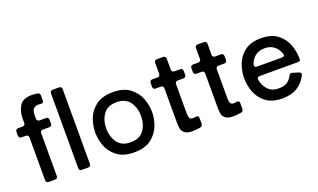

<svg xmlns="http://www.w3.org/2000/svg" viewBox="-79 -1195 2732 1650"><g transform="rotate(-20 1287.0 -369.5)"><path d="M227 -581V-548Q227 -537 233.5 -530.5Q240 -524 251 -524H310Q321 -524 327.5 -517.5Q334 -511 334 -500V-464Q334 -453 327.5 -446.5Q321 -440 310 -440H251Q240 -440 233.5 -433.5Q227 -427 227 -416V-24Q227 -13 220.5 -6.5Q214 0 203 0H144Q133 0 126.5 -6.5Q120 -13 120 -24V-416Q120 -427 113.5 -433.5Q107 -440 96 -440H55Q44 -440 37.5 -446.5Q31 -453 31 -464V-500Q31 -511 37.5 -517.5Q44 -524 55 -524H96Q107 -524 113.5 -530.5Q120 -537 120 -548V-591Q120 -653 149.5 -702.5Q179 -752 264 -752Q284 -752 314 -747Q336 -744 336 -721V-675Q336 -653 314 -653Q307 -653 301 -654Q295 -655 288 -655Q259 -655 243 -638.5Q227 -622 227 -581Z M506 0H447Q436 0 429.5 -6.5Q423 -13 423 -24V-709Q423 -720 429.5 -726.5Q436 -733 447 -733H506Q517 -733 523.5 -726.5Q530 -720 530 -709V-24Q530 -13 523.5 -6.5Q517 0 506 0Z M665 -262Q665 -321 687 -383.5Q709 -446 767 -491.5Q825 -537 925 -537Q1024 -537 1082 -491.5Q1140 -446 1162.5 -383.5Q1185 -321 1185 -262Q1185 -203 1162.5 -140.5Q1140 -78 1082 -32.5Q1024 13 925 13Q825 13 767 -32.5Q709 -78 687 -140.5Q665 -203 665 -262ZM1084 -262Q1084 -339 1045 -392Q1006 -445 925 -445Q844 -445 805 -392Q766 -339 766 -262Q766 -185 805 -132Q844 -79 925 -79Q1006 -79 1045 -132Q1084 -185 1084 -262Z M1561 -500V-464Q1561 -453 1554.5 -446.5Q1548 -440 1537 -440H1484Q1473 -440 1466.5 -433.5Q1460 -427 1460 -416V-152Q1460 -119 1468 -105Q1476 -91 1497 -91Q1508 -91 1523 -94Q1526 -95 1532 -95Q1550 -95 1550 -74V-21Q1550 1 1529 6Q1488 13 1456 13Q1409 13 1386.5 -4Q1364 -21 1359 -44Q1354 -67 1354 -104V-416Q1354 -427 1347.5 -433.5Q1341 -440 1330 -440H1282Q1271 -440 1264.5 -446.5Q1258 -453 1258 -464V-500Q1258 -511 1264.5 -517.5Q1271 -524 1282 -524H1330Q1341 -524 1347.5 -530.5Q1354 -537 1354 -548V-649Q1354 -660 1360.5 -666.5Q1367 -673 1378 -673H1436Q1447 -673 1453.5 -666.5Q1460 -660 1460 -649V-548Q1460 -537 1466.5 -530.5Q1473 -524 1484 -524H1537Q1548 -524 1554.5 -517.5Q1561 -511 1561 -500Z M1934 -500V-464Q1934 -453 1927.5 -446.5Q1921 -440 1910 -440H1857Q1846 -440 1839.5 -433.5Q1833 -427 1833 -416V-152Q1833 -119 1841 -105Q1849 -91 1870 -91Q1881 -91 1896 -94Q1899 -95 1905 -95Q1923 -95 1923 -74V-21Q1923 1 1902 6Q1861 13 1829 13Q1782 13 1759.5 -4Q1737 -21 1732 -44Q1727 -67 1727 -104V-416Q1727 -427 1720.5 -433.5Q1714 -440 1703 -440H1655Q1644 -440 1637.5 -446.5Q1631 -453 1631 -464V-500Q1631 -511 1637.5 -517.5Q1644 -524 1655 -524H1703Q1714 -524 1720.5 -530.5Q1727 -537 1727 -548V-649Q1727 -660 1733.5 -666.5Q1740 -673 1751 -673H1809Q1820 -673 1826.5 -666.5Q1833 -660 1833 -649V-548Q1833 -537 1839.5 -530.5Q1846 -524 1857 -524H1910Q1921 -524 1927.5 -517.5Q1934 -511 1934 -500Z M2508 -235H2158Q2146 -235 2140 -228.5Q2134 -222 2136 -209Q2147 -151 2182.5 -115Q2218 -79 2279 -79Q2326 -79 2354 -96Q2382 -113 2402 -152Q2410 -167 2423 -167Q2425 -167 2433 -165L2488 -148Q2505 -142 2505 -129Q2505 -123 2502 -117Q2474 -59 2419.5 -23Q2365 13 2279 13Q2182 13 2126 -32.5Q2070 -78 2048.5 -140.5Q2027 -203 2027 -262Q2027 -321 2048.5 -383.5Q2070 -446 2126 -491.5Q2182 -537 2279 -537Q2376 -537 2432.5 -491.5Q2489 -446 2510.5 -383.5Q2532 -321 2532 -262V-249Q2532 -235 2508 -235ZM2144 -346Q2143 -343 2143 -337Q2143 -329 2149 -324Q2155 -319 2165 -319H2394Q2407 -319 2413 -325.5Q2419 -332 2416 -342Q2401 -389 2367 -417Q2333 -445 2279 -445Q2226 -445 2192.5 -418Q2159 -391 2144 -346Z"/></g></svg>

Font: Shippori Gochic B2 Bold
Style: Regular
Weight: 700
Designer: FONTDASU
Foundry: FONTDASU / Google Inc. / but / Adobe
Version: Version 1.130